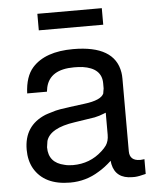

<svg xmlns="http://www.w3.org/2000/svg" viewBox="-52 -746 660 813"><g transform="rotate(-5 278.0 -339.0)"><path d="M535.2 -48.8V14.2Q505.9 22 488.8 22.9H487.8H478Q407.2 22.9 394 -40L392.1 -54.2Q363.8 -27.8 336.9 -12.2Q280.8 22.9 213.9 22.9Q104 22.9 61 -51.8Q42 -85.9 42 -131.8Q42 -233.9 133.8 -272L145 -275.9L179.2 -286.1Q188 -288.1 198.2 -290Q228 -294.9 301.8 -304.2Q375 -313 386.2 -341.8V-342.8V-344.2L389.2 -361.8V-383.8Q389.2 -448.2 308.1 -460Q291 -461.9 272 -461.9Q168.9 -461.9 151.9 -387.2Q149.9 -377.9 148.9 -369.1H64.9Q67.9 -440.9 101.1 -478Q155.8 -539.1 274.9 -539.1Q451.2 -539.1 470.2 -422.9Q472.2 -411.1 472.2 -396V-87.9Q472.2 -46.9 517.1 -46.9H519Q524.9 -46.9 529.8 -47.9H530.8ZM389.2 -165V-258.8L378.9 -254.9Q362.8 -248 340.8 -243.2L254.9 -230Q148.9 -214.8 132.8 -161.1L128.9 -134.8V-133.8Q128.9 -68.8 195.8 -54.2Q211.9 -49.8 231.9 -49.8Q304.2 -49.8 356 -97.2Q369.1 -108.9 377 -120.1Q389.2 -138.2 389.2 -165ZM411.1 -701.2V-630.9H137.2V-701.2Z"/></g></svg>

Font: SolaimanLipi
Style: Normal
Weight: 400
Designer: Solaiman Karim
Foundry: Al Mamun Sumon
Version: Version 2.000